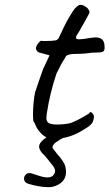

<svg xmlns="http://www.w3.org/2000/svg" viewBox="-20 -575 451 791"><path d="M125 -63Q125 -65 123 -67.5Q121 -70 120 -71Q116 -74 116 -104Q116 -128 118.5 -154Q121 -180 125 -196L143 -249L157 -289L184 -347L144 -358Q137 -359 132.5 -365Q128 -371 128 -376Q128 -384 136.5 -395.5Q145 -407 150 -407Q153 -406 166 -406Q196 -406 211 -409Q221 -413 225 -425Q229 -433 234.5 -445Q240 -457 245 -467Q248 -473 254.5 -485.5Q261 -498 271 -514Q273 -517 280 -528.5Q287 -540 297 -548Q304 -555 314 -555Q324 -555 340 -542Q342 -539 345.5 -534Q349 -529 349 -525Q349 -521 341 -508Q335 -496 329.5 -486.5Q324 -477 320 -470Q308 -450 303 -440Q293 -427 293 -420Q293 -413 306 -413Q320 -413 353 -419Q367 -421 372 -421Q407 -421 410 -392Q411 -386 411 -378Q411 -364 401.5 -361Q392 -358 359 -358Q327 -353 293 -353Q287 -353 279.5 -352.5Q272 -352 264 -350Q256 -348 252.5 -344Q249 -340 245 -331Q242 -328 231 -308Q217 -279 213 -273Q186 -193 173 -109Q171 -93 171 -89Q171 -74 181 -68Q191 -62 215 -62Q249 -62 274 -69Q304 -82 319 -91Q328 -96 335.5 -100.5Q343 -105 346 -107Q349 -113 353 -113Q361 -113 367 -97Q367 -81 360 -69Q353 -57 325 -41Q267 -4 209 -4Q193 -4 179 -7Q163 -10 146.5 -28.5Q130 -47 125 -63ZM178 196Q143 196 96 182Q79 176 79 161Q79 152 85.5 145Q92 138 101 138Q106 138 109 139Q116 141 138.5 148.5Q161 156 176 156Q196 156 203 142Q207 137 207 129Q207 117 190 98Q186 93 174.5 78.5Q163 64 152 54Q141 39 141 29Q141 16 158 1Q175 -14 219 -36L252 -13Q224 1 210 11.5Q196 22 196 34Q197 36 216 60Q227 72 236.5 85.5Q246 99 249 111Q252 123 252 133Q252 158 236.5 173.5Q221 189 195 195Q190 196 178 196Z"/></svg>

Font: Caveat
Style: Regular
Weight: 400
Designer: Pablo Impallari
Foundry: Pablo Impallari
Version: Version 1.500; ttfautohint (v1.6)